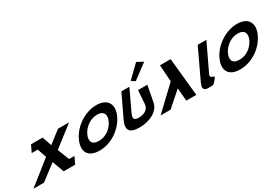

<svg xmlns="http://www.w3.org/2000/svg" viewBox="40 -2212 4797 3391"><g transform="rotate(-30 2439.0 -517.0)"><path d="M970.4 -141.9H860.9L767.6 -379.3L1185.1 -703.1H958.6L711.4 -511.9L646 -703.1H431.5L431.5 -703H408.8L342.2 -563H464.7L529 -379.3L53.9 -1.9H268.4L582.5 -240.7L669.5 -1.9H671.3H895.9H903.9Z M1187.9 -363.9C1090.5 -159.1 1161.2 -0.1 1406.6 -0.1C1645.9 -0.1 1872.7 -159.1 1970.1 -363.9C2067.5 -568.8 1984.6 -726.9 1752.1 -726.9C1521.1 -726.9 1285.3 -568.8 1187.9 -363.9ZM1360.5 -363.9C1410.2 -468.5 1529.8 -573 1679 -573C1829.1 -573 1847.3 -468.5 1797.6 -363.9C1747.9 -259.4 1634.4 -154.8 1480.1 -154.8C1321.7 -154.8 1310.8 -259.4 1360.5 -363.9Z M2491.6 -791 2569.4 -744 2869.3 -967.9 2743.6 -1035.1ZM2714 -587.5H2524.4L2504.8 -309.5C2497.2 -200.5 2389.7 -158.2 2295.1 -158.2C2200.5 -158.2 2173.4 -192.2 2229.2 -309.5L2422 -715H2258.2L2043.2 -262.8C1960.8 -89.4 2013.9 -1 2220.3 -1C2433 -1 2621.7 -98.6 2652.7 -262.8Z M3169.8 0 3147.2 -263 2849.2 0H2645.2L3102.2 -433L3078.7 -773H3296.5L3373.8 0Z M3837 -753H4014L3746.8 -191C3738.5 -173 3749.1 -161.8 3757.8 -145C3762.6 -135.7 3815.8 -124 3818.7 -113C3818.7 -113 3754 -21.3 3715.1 0C3631 0 3590 4.3 3574.4 -3C3519.2 -28.9 3512.3 -57.6 3551.9 -148L3551.4 -148L3560.2 -166.5C3564.8 -176.7 3570 -187.5 3575.6 -199L3576.1 -200Z M4055.9 -363.9C3958.5 -159.1 4029.2 -0.1 4274.6 -0.1C4513.9 -0.1 4740.7 -159.1 4838.1 -363.9C4935.5 -568.8 4852.6 -726.9 4620.1 -726.9C4389.1 -726.9 4153.3 -568.8 4055.9 -363.9ZM4228.5 -363.9C4278.2 -468.5 4397.8 -573 4547 -573C4697.1 -573 4715.3 -468.5 4665.6 -363.9C4615.9 -259.4 4502.4 -154.8 4348.1 -154.8C4189.7 -154.8 4178.8 -259.4 4228.5 -363.9Z"/></g></svg>

Font: Hussar
Style: BdSuprExtOblFive
Weight: 700
Foundry: Cannot Into Space Fonts
Version: Version 2.00